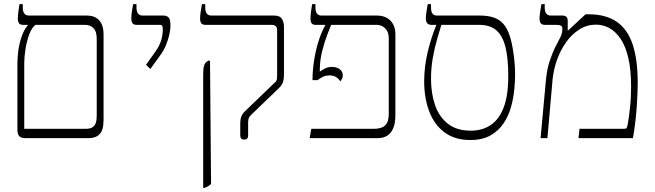

<svg xmlns="http://www.w3.org/2000/svg" viewBox="-20 -667 3164 927"><path d="M104 0Q82 0 73 -9.5Q64 -19 64 -42V-361Q64 -389 68.5 -423Q73 -457 84.5 -490.5Q96 -524 115 -546V-557H151V-547Q133 -533 121 -500.5Q109 -468 103 -430Q97 -392 97 -361V-45H393Q415 -45 426.5 -52.5Q438 -60 442.5 -73.5Q447 -87 447 -106V-480Q447 -516 431 -531.5Q415 -547 391 -547H91Q77 -547 71.5 -555Q66 -563 66 -579Q66 -586 67 -596.5Q68 -607 70 -619.5Q72 -632 74 -647H90V-631Q90 -611 97.5 -601.5Q105 -592 119 -592H397Q427 -592 445 -580.5Q463 -569 471.5 -549Q480 -529 480 -501V-88Q480 -40 461.5 -20Q443 0 410 0Z M706 -334 685 -354 729 -416Q750 -445 758 -472Q766 -499 766 -526Q766 -537 763.5 -542Q761 -547 751 -547H640Q626 -547 620 -554.5Q614 -562 614 -579Q614 -586 615 -596.5Q616 -607 618 -619.5Q620 -632 623 -647H639V-630Q639 -611 646.5 -601.5Q654 -592 667 -592H767Q786 -592 794.5 -582Q803 -572 803 -545Q803 -522 797 -497.5Q791 -473 781.5 -449.5Q772 -426 758 -406Z M1159 7Q1150 7 1145 2Q1140 -3 1140 -11V-75Q1140 -91 1145.5 -105Q1151 -119 1165 -132L1302 -264Q1309 -269 1312.5 -274Q1316 -279 1317 -285.5Q1318 -292 1318 -301V-522Q1318 -534 1311.5 -540.5Q1305 -547 1292 -547H972Q958 -547 952 -554.5Q946 -562 946 -579Q946 -589 948.5 -607Q951 -625 955 -647H971V-631Q971 -611 978.5 -601.5Q986 -592 999 -592H1302Q1331 -592 1341 -576Q1351 -560 1351 -538V-308Q1351 -291 1348.5 -279Q1346 -267 1341 -259Q1336 -251 1326 -241L1194 -114Q1184 -105 1181 -96.5Q1178 -88 1178 -75V-11Q1178 -3 1173.5 2Q1169 7 1159 7ZM961 240V-305Q961 -335 965 -349Q969 -363 978 -369L989 -376L994 -371L999 221Q993 227 985.5 231.5Q978 236 968 240Z M1475 0 1483 -45H1783Q1823 -45 1840 -62Q1857 -79 1857 -116V-481Q1857 -504 1848.5 -518.5Q1840 -533 1826.5 -540Q1813 -547 1797 -547H1504Q1490 -547 1484.5 -554.5Q1479 -562 1479 -579Q1479 -589 1481 -607Q1483 -625 1487 -647H1503V-631Q1503 -611 1510.5 -601.5Q1518 -592 1531 -592H1798Q1841 -592 1865 -567.5Q1889 -543 1889 -501V-113Q1889 -71 1878 -46.5Q1867 -22 1848 -11Q1829 0 1804 0ZM1624 -274Q1611 -291 1599 -297Q1587 -303 1571 -303Q1555 -303 1542 -297.5Q1529 -292 1513 -280H1489V-287Q1489 -325 1496 -372Q1503 -419 1517 -465Q1531 -511 1551 -546V-557H1580V-550Q1574 -535 1560.5 -500.5Q1547 -466 1535.5 -420.5Q1524 -375 1524 -328V-321Q1538 -331 1551.5 -337.5Q1565 -344 1583 -344Q1597 -344 1609 -339Q1621 -334 1628 -325Q1635 -316 1635 -303Q1635 -294 1632 -288Q1629 -282 1624 -274Z M2250 9Q2177 9 2127.5 -27Q2078 -63 2053 -127.5Q2028 -192 2028 -275Q2028 -346 2045.5 -418Q2063 -490 2086 -544V-554H2111V-547Q2103 -521 2091 -480Q2079 -439 2070 -389.5Q2061 -340 2061 -287Q2061 -216 2080.5 -159.5Q2100 -103 2142.5 -69.5Q2185 -36 2254 -36Q2307 -36 2348 -62.5Q2389 -89 2411.5 -147.5Q2434 -206 2434 -299Q2434 -385 2420.5 -439.5Q2407 -494 2376.5 -520.5Q2346 -547 2294 -547H2062Q2050 -547 2043 -554.5Q2036 -562 2036 -579Q2036 -589 2038.5 -607Q2041 -625 2045 -647H2061V-630Q2061 -611 2068 -601.5Q2075 -592 2089 -592H2295Q2335 -592 2363.5 -582.5Q2392 -573 2411 -551Q2430 -529 2442 -491Q2453 -456 2460 -404.5Q2467 -353 2467 -304Q2467 -275 2463 -234Q2459 -193 2447.5 -151Q2436 -109 2412 -72.5Q2388 -36 2348.5 -13.5Q2309 9 2250 9Z M2590 0 2615 -272Q2620 -332 2634.5 -374.5Q2649 -417 2663.5 -444.5Q2678 -472 2685 -486Q2692 -501 2693.5 -509.5Q2695 -518 2695 -531Q2695 -547 2667 -547H2611Q2597 -547 2591 -554.5Q2585 -562 2585 -579Q2585 -589 2587.5 -607Q2590 -625 2594 -647H2610V-631Q2610 -611 2617.5 -601.5Q2625 -592 2638 -592H2693Q2709 -592 2715 -585.5Q2721 -579 2721 -565V-521L2723 -520L2807 -598H2822Q2905 -598 2957.5 -562Q3010 -526 3034.5 -452.5Q3059 -379 3059 -266Q3059 -248 3058 -221.5Q3057 -195 3055 -162Q3053 -129 3048.5 -88Q3044 -47 3036 0H2773L2778 -45H2990Q3002 -45 3005 -48.5Q3008 -52 3011 -68Q3016 -96 3021.5 -145Q3027 -194 3027 -248Q3027 -331 3013.5 -388Q3000 -445 2976 -480Q2952 -515 2922 -531.5Q2892 -548 2857 -548Q2814 -548 2777.5 -525Q2741 -502 2713.5 -463.5Q2686 -425 2669.5 -378.5Q2653 -332 2648 -284L2623 0Z"/></svg>

Font: Noto Serif Hebrew ExtraLight
Style: Regular
Weight: 250
Version: Version 2.003